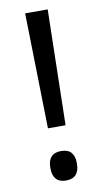

<svg xmlns="http://www.w3.org/2000/svg" viewBox="-78 -677 387 725"><g transform="rotate(-10 116.0 -315.0)"><path d="M149.5 -196.5H82L72.5 -639H159ZM115.5 9.5Q90 9.5 77.5 -4.8Q65 -19 65 -45V-50Q65 -75.5 77.5 -89.5Q90 -103.5 115.5 -103.5Q141.5 -103.5 154 -89.5Q166.5 -75.5 166.5 -50V-45Q166.5 -19 154 -4.8Q141.5 9.5 115.5 9.5Z"/></g></svg>

Font: Anek Bangla
Style: Regular
Weight: 400
Designer: Sulekha Rajkumar (Bangla), Yesha Goshar (Latin)
Foundry: Ek Type
Version: Version 1.003